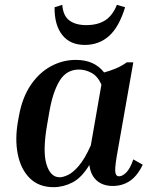

<svg xmlns="http://www.w3.org/2000/svg" viewBox="-20 -765 627 795"><path d="M447 5Q406 5 380.5 -17.5Q355 -40 350 -82Q318 -29 280 -9.5Q242 10 202 10Q141 10 103.5 -27Q66 -64 53.5 -127Q41 -190 55 -266L59 -288Q73 -363 108 -414Q143 -465 191.5 -491Q240 -517 294 -517Q371 -517 411 -465Q434 -471 458.5 -481Q483 -491 505 -507H532L469 -150Q456 -80 457 -57.5Q458 -35 473 -35Q487 -35 503 -51Q519 -67 532 -105L571 -83Q549 -37 518 -16Q487 5 447 5ZM175 -248Q156 -138 172.5 -84.5Q189 -31 227 -31Q241 -31 261.5 -40.5Q282 -50 306.5 -78.5Q331 -107 356 -163L400 -415Q384 -450 358.5 -463.5Q333 -477 307 -477Q255 -477 226.5 -430Q198 -383 184 -300ZM337 -661Q384 -661 415 -680.5Q446 -700 464 -745L498 -735Q473 -653 431.5 -616Q390 -579 331 -579Q270 -579 237.5 -620.5Q205 -662 206 -735L238 -745Q241 -700 267 -680.5Q293 -661 337 -661Z"/></svg>

Font: Inria Serif
Style: Bold Italic
Weight: 700
Italic angle: -10°
Designer: Black Foundry Team
Foundry: Black Foundry
Version: Version 1.000; ttfautohint (v1.8.3)